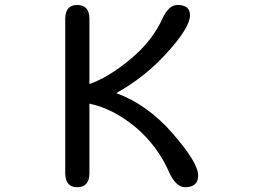

<svg xmlns="http://www.w3.org/2000/svg" viewBox="-20 -742 1040 783"><path d="M246.1 -36.1V-665Q246.1 -721.7 294.9 -721.7Q344.7 -721.7 344.7 -665V-399.4Q419.9 -424.8 509.8 -499Q601.6 -574.2 643.6 -668.9Q668.9 -721.7 704.1 -721.7Q754.9 -721.7 754.9 -679.7Q754.9 -630.9 665 -531.2Q575.2 -429.7 454.1 -362.3Q582 -315.4 685.5 -196.3Q788.1 -78.1 788.1 -26.4Q788.1 21.5 734.4 21.5Q698.2 21.5 669.9 -39.1Q623 -147.5 531.2 -224.6Q439.5 -299.8 344.7 -319.3V-36.1Q344.7 21.5 294.9 21.5Q246.1 21.5 246.1 -36.1Z"/></svg>

Font: jf-openhuninn-1.1
Style: Regular
Weight: 400
Designer: [Kosugi Maru]
      Designed by Motoya company      

      [Varela Round]
      Joe Prince(Latin component); Avraham Co
Foundry: justfont CO.,LTD.
Version: 1.1